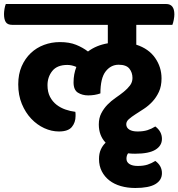

<svg xmlns="http://www.w3.org/2000/svg" viewBox="-53 -638 890 958"><path d="M627 -514V-415Q689 -395 721 -349Q753 -303 753 -247Q753 -208 740 -180Q727 -152 707.5 -131Q688 -110 665 -95Q642 -80 622.5 -67.5Q603 -55 590 -43.5Q577 -32 577 -18Q577 -1 592 8.5Q607 18 633 18Q662 18 682.5 11.5Q703 5 722 -7Q755 18 755 55Q755 89 722.5 109Q690 129 621 129Q612 129 603 128.5Q594 128 586 127Q578 138 578 154Q578 171 593 180.5Q608 190 634 190Q663 190 683 183.5Q703 177 722 165Q755 189 755 226Q755 261 722.5 280.5Q690 300 622 300Q583 300 550 290.5Q517 281 493 262.5Q469 244 455 217Q441 190 441 155Q441 128 450 108Q459 88 474 74Q440 38 440 -17Q440 -49 452.5 -73Q465 -97 483.5 -116Q502 -135 524 -150Q546 -165 564.5 -180Q583 -195 595.5 -211.5Q608 -228 608 -249Q608 -276 592.5 -295.5Q577 -315 539 -315Q500 -315 474 -281.5Q448 -248 448 -172Q434 -167 418.5 -164.5Q403 -162 387 -162Q358 -162 336 -175.5Q314 -189 314 -227Q314 -268 328 -304Q305 -314 283 -314Q232 -314 208 -284Q184 -254 184 -213Q184 -179 196.5 -155Q209 -131 229 -115.5Q249 -100 273.5 -91.5Q298 -83 323 -80Q324 -75 324 -69.5Q324 -64 324 -59Q324 -27 305.5 -4.5Q287 18 241 18Q204 18 168 1.5Q132 -15 103 -45.5Q74 -76 56 -119.5Q38 -163 38 -217Q38 -268 55 -307Q72 -346 100.5 -373Q129 -400 166.5 -414Q204 -428 246 -428Q293 -428 326.5 -414.5Q360 -401 386 -381Q427 -412 485 -422V-514H8Q-15 -514 -24 -527.5Q-33 -541 -33 -568Q-33 -579 -30.5 -594Q-28 -609 -24 -618H776Q817 -618 817 -566Q817 -555 814 -539Q811 -523 807 -514Z"/></svg>

Font: Baloo 2
Style: Bold
Weight: 700
Designer: Sarang Kulkarni and Ek Type
Foundry: Ek Type
Version: Version 1.640;hotconv 1.0.111;makeotfexe 2.5.65597; ttfautoh